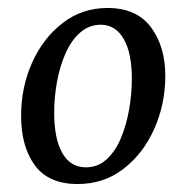

<svg xmlns="http://www.w3.org/2000/svg" viewBox="-20 -449 466 482"><path d="M175 13Q102 13 67.5 -34Q33 -81 33 -158Q33 -230 60.5 -291.5Q88 -353 137 -391Q186 -429 250 -429Q323 -429 359 -380.5Q395 -332 395 -259Q395 -188 367.5 -126Q340 -64 290.5 -25.5Q241 13 175 13ZM193 -29Q224 -28 246.5 -48Q269 -68 283 -101Q297 -134 304 -173.5Q311 -213 311 -251Q311 -315 291 -350.5Q271 -386 234 -387Q204 -387 181.5 -367.5Q159 -348 144.5 -315Q130 -282 123 -243Q116 -204 116 -167Q116 -101 136 -65.5Q156 -30 193 -29Z"/></svg>

Font: Yrsa
Style: Italic
Weight: 400
Italic angle: -7.10001°
Designer: Anna Giedrys (Yrsa+Rasa design), David Brezina (Yrsa art-direction, Rasa art-direction, design)
Foundry: Rosetta Type Foundry
Version: Version 2.004